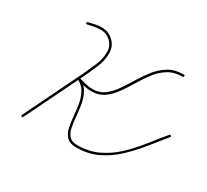

<svg xmlns="http://www.w3.org/2000/svg" viewBox="-118 -735 989 919"><g transform="rotate(30 377.0 -275.5)"><path d="M665 -551Q665 -545 659 -545Q614 -545 581.5 -525Q549 -505 524.5 -473Q500 -441 479 -405.5Q458 -370 435 -338Q412 -306 383.5 -286Q355 -266 315 -266Q295 -266 275.5 -270.5Q256 -275 237 -281Q232 -282 235 -288Q237 -294 242 -292Q272 -274 286 -247Q300 -220 305.5 -188Q311 -156 313.5 -124.5Q316 -93 321.5 -66.5Q327 -40 341.5 -24.5Q356 -9 386 -9Q449 -9 499.5 -33Q550 -57 592 -96.5Q634 -136 670.5 -182.5Q707 -229 743 -272Q747 -277 751 -273Q756 -269 752 -265Q716 -220 678 -173Q640 -126 597 -86Q554 -46 502.5 -21.5Q451 3 386 3Q352 3 335.5 -13Q319 -29 312 -55.5Q305 -82 302.5 -114.5Q300 -147 295 -179Q290 -211 277 -238Q264 -265 236 -281Q231 -284 233 -289Q235 -294 240 -292Q259 -287 277.5 -282.5Q296 -278 315 -278Q352 -278 379 -298Q406 -318 428 -350Q450 -382 471.5 -417.5Q493 -453 518.5 -485Q544 -517 578 -537Q612 -557 659 -557Q665 -557 665 -551ZM138 -533Q133 -531 131 -537Q130 -543 136 -544Q154 -549 171.5 -552.5Q189 -556 208 -556Q245 -556 272 -530Q299 -504 299 -466Q299 -426 281.5 -384.5Q264 -343 247 -308Q172 -154 95 3Q95 3 95 3Q95 3 95 3Q93 8 87 5Q82 3 85 -3Q122 -80 160 -157.5Q198 -235 236 -313Q252 -347 269.5 -387.5Q287 -428 287 -466Q287 -499 263.5 -521.5Q240 -544 208 -544Q190 -544 173 -540.5Q156 -537 138 -533Q138 -533 138 -533Q138 -533 138 -533Z"/></g></svg>

Font: FRB American Cursive Guidelines Arrows Thin
Style: Italic
Weight: 100
Italic angle: -25°
Version: Version 2.0;Modular Font Editor K font №1